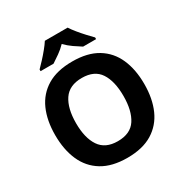

<svg xmlns="http://www.w3.org/2000/svg" viewBox="-210 -1097 1216 1270"><g transform="rotate(-30 398.0 -462.0)"><path d="M738 -358Q738 -247 701.5 -164.5Q665 -82 590 -36Q515 10 398 10Q282 10 206.5 -36Q131 -82 94.5 -165Q58 -248 58 -359Q58 -470 94.5 -552Q131 -634 206.5 -679.5Q282 -725 399 -725Q515 -725 590 -679.5Q665 -634 701.5 -551.5Q738 -469 738 -358ZM217 -358Q217 -246 260 -181.5Q303 -117 398 -117Q495 -117 537 -181.5Q579 -246 579 -358Q579 -471 537 -535Q495 -599 399 -599Q303 -599 260 -535Q217 -471 217 -358ZM485 -934Q499 -912 521.5 -884.5Q544 -857 568 -831Q592 -805 610 -787V-774H511Q485 -790 454 -811.5Q423 -833 397 -860Q371 -833 341 -812Q311 -791 285 -774H186V-787Q205 -806 228.5 -831.5Q252 -857 274.5 -884.5Q297 -912 311 -934Z"/></g></svg>

Font: Noto Sans Sora Sompeng
Style: Bold
Weight: 700
Designer: Monotype Design Team. David Williams.
Foundry: Monotype Imaging Inc.
Version: Version 2.101